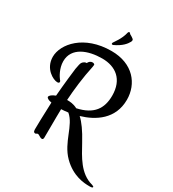

<svg xmlns="http://www.w3.org/2000/svg" viewBox="-242 -1000 1183 1310"><g transform="rotate(30 349.0 -344.5)"><path d="M237 -540C226 -540 219 -536 214 -532C211 -529 208 -527 206 -524C199 -517 195 -495 190 -467C187 -446 175 -343 167 -243C139 -232 123 -219 123 -208C123 -199 138 -190 163 -186L162 -156C159 -90 157 -2 157 23C157 34 156 52 173 52C180 52 183 45 190 45C202 45 214 61 230 61C242 61 241 46 241 41C241 22 242 -56 242 -120C242 -133 242 -155 243 -180C259 -181 277 -182 297 -185C370 -125 372 4 460 92C542 174 631 179 673 179C686 179 698 178 698 171C698 167 695 165 684 161C579 134 529 32 481 -55C442 -127 408 -174 376 -203C485 -235 600 -308 600 -460C600 -584 514 -696 343 -696C127 -696 15 -562 15 -462C15 -368 96 -326 128 -326C139 -326 143 -331 143 -336C143 -343 140 -346 136 -350C125 -364 92 -413 92 -471C92 -580 204 -620 314 -620C420 -620 499 -562 499 -434C499 -333 454 -264 329 -237C297 -254 270 -255 247 -255C252 -337 264 -443 285 -538C286 -545 287 -549 287 -554C287 -561 275 -564 271 -564C255 -564 244 -555 237 -540ZM426 -839C417 -847 413 -848 406 -853C403 -856 396 -856 391 -864C389 -867 387 -868 385 -868C381 -868 376 -865 375 -858C362 -802 327 -761 322 -751C320 -748 319 -746 319 -743C319 -738 321 -736 326 -736C328 -736 330 -736 332 -737C390 -764 414 -794 427 -818C428 -822 430 -826 430 -830C430 -833 429 -836 426 -839Z"/></g></svg>

Font: Engagement
Style: Regular
Weight: 400
Designer: Astigmatic (AOETI)
Foundry: Astigmatic (AOETI)
Version: Version 1.000